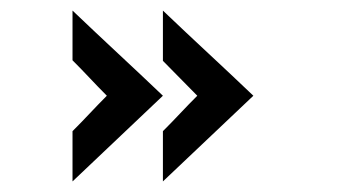

<svg xmlns="http://www.w3.org/2000/svg" viewBox="-20 -420 641 363"><path d="M459 -239Q416 -280 373.5 -319.5Q331 -359 288 -400V-305Q305 -288 320.5 -272Q336 -256 353 -239Q336 -222 320.5 -205.5Q305 -189 288 -172V-77ZM288 -239Q245 -280 202.5 -319.5Q160.1 -359 117.1 -400V-306Q134.1 -289 149.6 -272.5Q165.1 -256 182 -239Q165.1 -222 149.6 -205.5Q134.1 -189 117.1 -172V-77Z"/></svg>

Font: Josefin Slab
Style: Bold
Weight: 700
Designer: Santiago Orozco
Foundry: Typemade
Version: Version 2.000